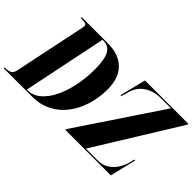

<svg xmlns="http://www.w3.org/2000/svg" viewBox="-131 -1108 1502 1502"><g transform="rotate(45 620.0 -357.0)"><path d="M-45 0 -42 -10H-30Q-6 -10 15 -19.5Q36 -29 43 -65L161 -631Q164 -645 167 -658Q170 -671 170 -679Q170 -694 155.5 -699Q141 -704 113 -704H103L106 -714H396Q515 -714 581.5 -648.5Q648 -583 648 -458Q648 -367 623 -284.5Q598 -202 550 -138Q502 -74 431.5 -37Q361 0 269 0ZM209 -10Q267 -10 314.5 -49.5Q362 -89 396 -157Q430 -225 448.5 -313Q467 -401 467 -498Q467 -560 457.5 -606.5Q448 -653 423.5 -678.5Q399 -704 354 -704H345L202 -10ZM637 0 639 -10 1103 -704H988Q945 -704 902.5 -689.5Q860 -675 827 -643.5Q794 -612 779 -560L761 -497H751L805 -714H1285L1284 -704L855 -10H985Q1038 -10 1076.5 -34.5Q1115 -59 1140 -98.5Q1165 -138 1175 -183L1183 -217H1193L1141 0Z"/></g></svg>

Font: Noto Serif Display ExtraCondensed Black
Style: Italic
Weight: 900
Width: 2
Italic angle: -12°
Designer: Monotype Design Team
Foundry: Monotype Imaging Inc.
Version: Version 2.009